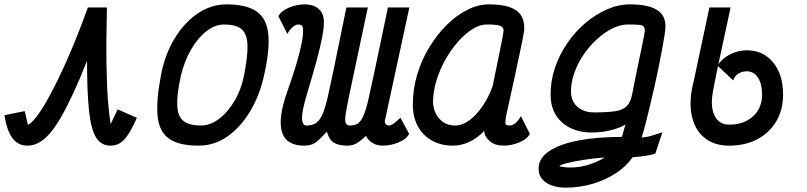

<svg xmlns="http://www.w3.org/2000/svg" viewBox="-72 -652 3692 878"><path d="M466 -152 554 -113Q523 -43 497 -14.5Q471 14 433 14Q392 14 368.5 -21.5Q345 -57 335.5 -142Q326 -227 326 -374Q292 -288 262 -223.5Q232 -159 205.5 -113.5Q179 -68 154 -40Q129 -12 104.5 1Q80 14 54 14Q11 14 -14.5 -19.5Q-40 -53 -52 -125L41 -144Q49 -112 51.5 -99Q54 -86 54.5 -84Q55 -82 54 -82Q66 -82 92.5 -115Q119 -148 155.5 -215Q192 -282 236.5 -382.5Q281 -483 330 -618H417Q413 -456 415 -351.5Q417 -247 422 -188Q427 -129 431 -105.5Q435 -82 433 -82Q433 -82 439 -95Q445 -108 453 -124.5Q461 -141 466 -152Z M836 14Q745 14 700 -18.5Q655 -51 648.5 -123Q642 -195 665 -313Q683 -404 726.5 -476Q770 -548 831.5 -590Q893 -632 964 -632Q1055 -632 1101.5 -599.5Q1148 -567 1155 -495Q1162 -423 1135 -305Q1115 -215 1071.5 -142.5Q1028 -70 968 -28Q908 14 836 14ZM847 -78Q890 -78 930.5 -109Q971 -140 1002 -193.5Q1033 -247 1045 -313Q1062 -400 1059.5 -449.5Q1057 -499 1031.5 -519.5Q1006 -540 953 -540Q911 -540 871.5 -509Q832 -478 801.5 -425Q771 -372 755 -305Q736 -218 738.5 -168.5Q741 -119 767.5 -98.5Q794 -78 847 -78Z M1321 -632Q1362 -632 1385 -611.5Q1408 -591 1409 -556Q1410 -528 1401.5 -483Q1393 -438 1375.5 -373.5Q1358 -309 1332 -223Q1308 -143 1309 -110.5Q1310 -78 1329 -78Q1356 -78 1373 -89.5Q1390 -101 1402.5 -129Q1415 -157 1426 -205Q1437 -253 1452 -325L1512 -618H1610L1527 -226Q1515 -168 1509.5 -135.5Q1504 -103 1508.5 -90.5Q1513 -78 1529 -78Q1550 -78 1564 -87Q1578 -96 1589.5 -121.5Q1601 -147 1612.5 -196.5Q1624 -246 1641 -327L1702 -618H1800L1690 -109Q1690 -106 1688.5 -101.5Q1687 -97 1688 -92Q1693 -78 1707 -78Q1715 -78 1725.5 -85Q1736 -92 1759 -114L1799 -40Q1786 -15 1750 -0.5Q1714 14 1679 14Q1650 14 1630 1Q1610 -12 1602 -31Q1585 -15 1571.5 -5Q1558 5 1545.5 9.5Q1533 14 1518 14Q1491 14 1473.5 8.5Q1456 3 1446 -6.5Q1436 -16 1431 -27.5Q1426 -39 1423 -50Q1393 -17 1373 -1.5Q1353 14 1318 14Q1237 14 1217.5 -48Q1198 -110 1242 -234Q1267 -304 1283.5 -360Q1300 -416 1308 -457.5Q1316 -499 1313 -525Q1312 -533 1306.5 -536.5Q1301 -540 1293 -540Q1280 -540 1266.5 -528.5Q1253 -517 1242 -497L1201 -578Q1215 -603 1250.5 -617.5Q1286 -632 1321 -632Z M2310 -121 2351 -40Q2338 -15 2302 -0.5Q2266 14 2231 14Q2192 14 2168 -6Q2144 -26 2142 -54Q2141 -51 2139.5 -51.5Q2138 -52 2139 -50Q2109 -19 2072.5 -2.5Q2036 14 2000 14Q1944 14 1902 -10Q1860 -34 1837.5 -77Q1815 -120 1816 -177Q1816 -244 1835.5 -310Q1855 -376 1890 -434Q1925 -492 1969.5 -536.5Q2014 -581 2064 -606.5Q2114 -632 2163 -632Q2246 -632 2285.5 -606.5Q2325 -581 2325 -527Q2326 -522 2325 -512.5Q2324 -503 2319.5 -480.5Q2315 -458 2306 -414.5Q2297 -371 2281.5 -299.5Q2266 -228 2242 -120Q2238 -97 2239 -87.5Q2240 -78 2259 -78Q2272 -78 2286 -90Q2300 -102 2310 -121ZM2010 -78Q2042 -78 2075 -102.5Q2108 -127 2136 -168.5Q2164 -210 2181 -259Q2201 -358 2215.5 -427.5Q2230 -497 2231 -513Q2230 -529 2213.5 -534.5Q2197 -540 2153 -540Q2123 -540 2089.5 -519.5Q2056 -499 2024 -463Q1992 -427 1966 -381.5Q1940 -336 1924.5 -286Q1909 -236 1908 -187Q1910 -138 1938 -108Q1966 -78 2010 -78Z M2515 206Q2458 206 2424 182Q2390 158 2391 118Q2391 73 2437.5 40.5Q2484 8 2570 -9Q2656 -26 2772 -26Q2776 -37 2779.5 -52.5Q2783 -68 2789 -82Q2767 -70 2741 -62Q2715 -54 2688 -50Q2661 -46 2635 -46Q2550 -46 2498 -92.5Q2446 -139 2446 -217Q2445 -279 2465 -339.5Q2485 -400 2521 -453Q2557 -506 2604 -546Q2651 -586 2703.5 -609Q2756 -632 2809 -632Q2892 -632 2932.5 -606.5Q2973 -581 2971 -527Q2971 -518 2967 -491.5Q2963 -465 2956 -427.5Q2949 -390 2940 -345.5Q2931 -301 2920.5 -254.5Q2910 -208 2899.5 -164.5Q2889 -121 2879.5 -84Q2870 -47 2862 -23Q2886 -25 2904.5 -30.5Q2923 -36 2957 -47L2925 50Q2906 57 2877.5 61Q2849 65 2821 67Q2791 110 2743 141Q2695 172 2636.5 189Q2578 206 2515 206ZM2537 114Q2580 114 2620.5 101Q2661 88 2694 68Q2640 72 2593 79.5Q2546 87 2516.5 95Q2487 103 2486 108Q2486 109 2502 111.5Q2518 114 2537 114ZM2645 -138Q2707 -138 2742 -143.5Q2777 -149 2794.5 -167Q2812 -185 2819 -222Q2846 -359 2861 -428.5Q2876 -498 2877 -513Q2876 -526 2870.5 -531.5Q2865 -537 2849 -538.5Q2833 -540 2799 -540Q2765 -540 2728.5 -522Q2692 -504 2657.5 -472.5Q2623 -441 2596 -401Q2569 -361 2553.5 -316.5Q2538 -272 2539 -228Q2542 -185 2571 -161.5Q2600 -138 2645 -138Z M3262 14Q3196 14 3152.5 -19.5Q3109 -53 3093.5 -114Q3078 -175 3094 -255Q3094 -254 3096 -262.5Q3098 -271 3103 -293.5Q3108 -316 3116.5 -357Q3125 -398 3139 -462.5Q3153 -527 3172 -618H3269Q3245 -506 3230 -437Q3215 -368 3207 -330Q3199 -292 3195.5 -272Q3192 -252 3189 -237Q3175 -167 3195 -124.5Q3215 -82 3262 -82Q3330 -82 3371.5 -120Q3413 -158 3413 -220Q3413 -268 3394 -297Q3375 -326 3343 -326Q3321 -326 3303.5 -314.5Q3286 -303 3281 -284L3209 -352Q3229 -384 3266 -403Q3303 -422 3343 -422Q3418 -422 3463.5 -366.5Q3509 -311 3509 -220Q3509 -150 3478 -97.5Q3447 -45 3391.5 -15.5Q3336 14 3262 14Z"/></svg>

Font: Victor Mono Thin
Style: Italic
Weight: 100
Italic angle: -12°
Monospace: yes
Designer: Rune Bjørnerås
Version: Version 1.561;gftools[0.9.30]